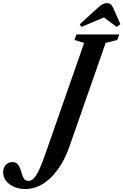

<svg xmlns="http://www.w3.org/2000/svg" viewBox="-288 -988 810 1261"><path d="M-122 253.5Q-161.5 253.5 -194.5 239.5Q-227.5 225.5 -247.5 200.8Q-267.5 176 -267.5 144Q-267.5 115 -250.8 95.8Q-234 76.5 -207 76.5Q-185 76.5 -173.2 89Q-161.5 101.5 -155.2 119.8Q-149 138 -143.5 156.5Q-138 175 -128.8 187.5Q-119.5 200 -101 200Q-82 200 -65.2 182.5Q-48.5 165 -29.2 123.2Q-10 81.5 15 8.5L264.5 -706L201 -725.5L214 -761.5H495L482 -725.5L406 -706.5L170 -31Q124.5 101 47 177.2Q-30.5 253.5 -122 253.5ZM246.5 -811 236 -828.5 349.5 -932.5Q371.5 -952.5 385.2 -960Q399 -967.5 413.5 -967.5Q429 -967.5 438.8 -959.5Q448.5 -951.5 457 -932.5L502.5 -829.5L479 -811L394.5 -873.5Z"/></svg>

Font: Libre Caslon Condensed Bold
Style: Italic
Weight: 700
Italic angle: -22.583°
Designer: Pablo Impallari, Rodrigo Fuenzalida, Katja Schimmel, Ertekin Erdin
Foundry: Pablo Impallari, Rodrigo Fuenzalida
Version: Version 2.000; ttfautohint (v1.8.4.7-5d5b);gftools[0.9.33]